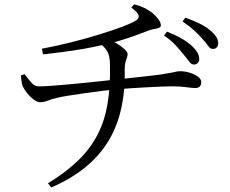

<svg xmlns="http://www.w3.org/2000/svg" viewBox="-20 -791 1040 867"><path d="M808.6 -545.3Q793.2 -565.1 773 -586.7Q752.9 -608.4 720.7 -630.9L734 -648.2Q771.2 -633.7 798.9 -617.7Q826.6 -601.7 844.6 -585.2Q879.7 -553.8 879.7 -524.7Q879.7 -512.9 872.8 -506.2Q865.8 -499.6 856.2 -499.6Q843.7 -499.6 834 -513.3Q824.3 -526.9 808.6 -545.3ZM893.5 -616.1Q876.5 -635.5 856.4 -653.9Q836.4 -672.3 804.4 -694L816.9 -711.5Q854.7 -697.6 881.8 -684.2Q908.9 -670.8 927.2 -655.4Q965.2 -625.7 965.2 -595.4Q965.2 -584 958.9 -577.1Q952.6 -570.1 940.5 -570.1Q929.2 -570.1 919.5 -584.2Q909.8 -598.3 893.5 -616.1ZM585.7 -771.2Q616.2 -764 636 -753.1Q655.8 -742.2 668.4 -732.3Q680.5 -722.7 693.4 -706.4Q706.3 -690 706.3 -676.9Q706.3 -668.5 697.3 -665.1Q688.2 -661.6 675.1 -659.6Q661.9 -657.6 649.5 -652.6Q619.8 -641 590.2 -630.3Q560.7 -619.6 530.5 -610.4Q500.4 -601.1 467.7 -593.3Q439.4 -586.9 402.5 -579Q365.6 -571.2 311.2 -562.9Q256.8 -554.6 174.2 -545.6L169.2 -571.1Q234 -583.1 301.3 -600Q368.5 -616.8 429.4 -635.6Q490.2 -654.3 534.9 -671.3Q579.6 -688.3 597.2 -700.8Q609.2 -709.8 605.9 -722.2Q602.5 -734.6 572.7 -757ZM196.6 36.7Q279.5 -14.1 334.3 -67.8Q389.1 -121.4 421 -183.8Q453 -246.2 465.6 -322.1Q478.3 -398 476.7 -493.1Q476.7 -518.4 473.1 -535.6Q469.5 -552.8 459 -567.5Q448.5 -582.1 427.3 -597.8L466.5 -614.4Q485.9 -607.7 506.7 -595.1Q527.6 -582.5 541.9 -569.2Q556.2 -555.8 556.2 -546.8Q556.2 -537.4 552.8 -529.2Q549.3 -521.1 546.3 -509.7Q543.3 -498.4 543.1 -477.8Q546.4 -352.9 514 -251.8Q481.6 -150.7 407.6 -74.2Q333.5 2.4 211.7 55.6ZM74.8 -450.5 91 -456.3Q107.7 -433.4 122.2 -417.2Q136.8 -401 155.6 -401Q177.1 -401 213.2 -403.6Q249.4 -406.2 291.5 -410.1Q333.6 -413.9 375.2 -418.2Q416.7 -422.5 450.5 -426.1Q484.3 -429.7 502.6 -431.7Q538.9 -435.9 578.1 -439.8Q617.2 -443.7 650.8 -447.9Q684.5 -452.1 704 -454.3Q736 -459.3 751.4 -462.3Q766.8 -465.3 775.3 -467.4Q783.7 -469.4 793.2 -469.4Q813.4 -469.4 835.3 -463.2Q857.1 -457.1 872.9 -445.7Q888.6 -434.3 888.6 -420Q888.6 -408.2 882.5 -400.8Q876.4 -393.5 860.4 -393.5Q848.3 -393.5 821.3 -397.3Q794.3 -401.2 757.2 -401.2Q738.2 -401.2 706.9 -399.9Q675.6 -398.6 639.7 -396.7Q603.9 -394.8 569.6 -392.5Q535.4 -390.2 509.2 -388Q483.1 -385.8 443.9 -381Q404.7 -376.2 362.8 -370.2Q320.8 -364.3 286.3 -358.7Q251.7 -353.1 234.9 -348.6Q213.1 -343.8 195.8 -336.6Q178.5 -329.4 160 -329.4Q148.2 -329.4 132.1 -341.4Q116 -353.4 102.7 -370Q89.5 -386.5 83.8 -399.6Q76 -417.3 74.8 -450.5Z"/></svg>

Font: Early Summer Mincho VF
Style: Regular
Weight: 250
Designer: GuiWonder
Version: Version 1.002